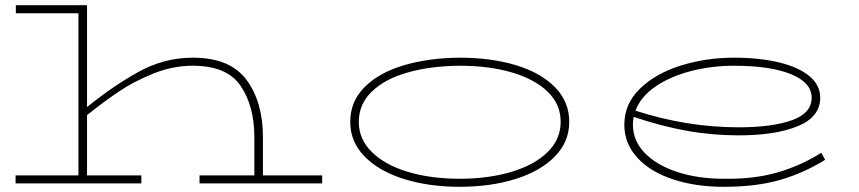

<svg xmlns="http://www.w3.org/2000/svg" viewBox="-20 -706 3308 739"><path d="M1220 -31V0H748V-31H959V-178Q959 -297 906.5 -375Q854 -453 722 -453Q645 -453 570.5 -423Q496 -393 438 -354Q380 -315 315 -263V-31H524V0H40V-31H282V-655H41V-686H315V-294Q415 -375 513.5 -429.5Q612 -484 722 -484Q866 -484 929 -398.5Q992 -313 992 -178V-31Z M1328 -237Q1328 -315 1383 -370.5Q1438 -426 1533.5 -454.5Q1629 -483 1749 -484Q1869 -484 1964.5 -455.5Q2060 -427 2115.5 -371Q2171 -315 2171 -237Q2171 -160 2115.5 -103.5Q2060 -47 1964 -17Q1868 13 1749 13Q1631 13 1535 -17Q1439 -47 1383.5 -103.5Q1328 -160 1328 -237ZM2138 -237Q2138 -305 2087.5 -353.5Q2037 -402 1949 -427.5Q1861 -453 1749 -453Q1637 -452 1549 -427Q1461 -402 1411 -353.5Q1361 -305 1361 -237Q1361 -170 1411.5 -120.5Q1462 -71 1550 -44.5Q1638 -18 1749 -18Q1860 -18 1948.5 -44.5Q2037 -71 2087.5 -120.5Q2138 -170 2138 -237Z M3156 -91Q3074 -40 2982.5 -13.5Q2891 13 2765 13Q2658 13 2571 -15.5Q2484 -44 2433.5 -98.5Q2383 -153 2383 -226Q2383 -306 2443 -364.5Q2503 -423 2600 -453.5Q2697 -484 2805 -484Q2904 -484 2979.5 -465.5Q3055 -447 3096 -412.5Q3137 -378 3137 -330Q3137 -256 3051 -220.5Q2965 -185 2823 -185Q2720 -185 2621.5 -203Q2523 -221 2419 -256Q2416 -241 2416 -226Q2416 -165 2461 -118Q2506 -71 2585.5 -44.5Q2665 -18 2765 -18Q2881 -16 2971.5 -42Q3062 -68 3141 -118ZM2426 -280Q2624 -216 2823 -216Q2951 -216 3027.5 -243Q3104 -270 3104 -330Q3104 -388 3024.5 -420.5Q2945 -453 2805 -453Q2719 -453 2639.5 -432.5Q2560 -412 2503 -373Q2446 -334 2426 -280Z"/></svg>

Font: BioRhyme Expanded ExtraLight
Style: Regular
Weight: 275
Width: 7
Designer: Aoife Mooney
Foundry: Aoife Mooney Type
Version: Version 1.001